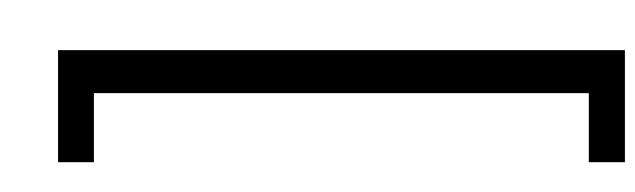

<svg xmlns="http://www.w3.org/2000/svg" viewBox="-463 -446 1270 384"><g transform="rotate(-90 172.0 -254.0)"><path d="M39.6 288.6H177.7V-701.2H39.6V-772.9H263.7V360.8H39.6ZM225.6 -499.5ZM225.6 -869.1ZM225.1 336.9Z"/></g></svg>

Font: Noto Sans Telugu
Style: Regular
Weight: 400
Designer: Monotype Design team
Foundry: Monotype Imaging Inc.
Version: Version 1.04 uh